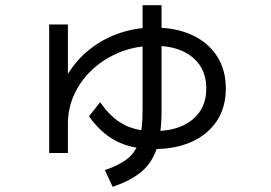

<svg xmlns="http://www.w3.org/2000/svg" viewBox="-20 -645 1040 738"><path d="M169 -57V-551H241V-263H199Q216 -325 250.5 -375.5Q285 -426 334 -462.5Q383 -499 443.5 -519Q504 -539 573 -539Q657 -539 719 -510Q781 -481 814.5 -428.5Q848 -376 848 -305Q848 -233 814 -181Q780 -129 718 -100.5Q656 -72 571 -72Q487 -72 427.5 -102.5Q368 -133 322 -198L365 -252Q406 -193 454.5 -167Q503 -141 571 -141Q666 -141 719.5 -185Q773 -229 773 -305Q773 -356 749 -392.5Q725 -429 680.5 -449Q636 -469 573 -469Q504 -469 444 -445.5Q384 -422 338.5 -381Q293 -340 267 -285.5Q241 -231 241 -169V-57ZM383 9Q441 -11 472 -36.5Q503 -62 515.5 -105.5Q528 -149 528 -220V-625H601V-220Q601 -134 583.5 -77.5Q566 -21 525 14Q484 49 413 73Z"/></svg>

Font: M PLUS 1 Code
Style: Regular
Weight: 400
Designer: Coji Morishita
Foundry: UNDERFOREST DESIGN
Version: Version 1.005